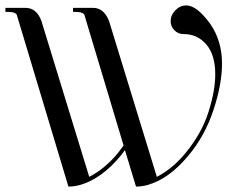

<svg xmlns="http://www.w3.org/2000/svg" viewBox="-40 -689 874 710"><path d="M649 -669Q688 -669 738 -600Q781 -537 781 -454Q781 -378 749.5 -282.5Q718 -187 657 -114Q586 -28 506 -5Q484 1 463 1L422 -134Q412 -120 407 -114Q336 -28 256 -5Q234 1 213 1L23 -631Q21 -645 -12 -645H-20V-660H54Q95 -660 113 -612L290 -35Q348 -65 396 -123Q410 -141 417 -151L273 -631Q271 -645 238 -645H230V-660H304Q344 -660 363 -612L540 -35Q598 -65 646 -123Q706 -196 731 -275Q756 -354 756 -414Q756 -486 723 -524.5Q690 -563 639 -563Q619 -563 605 -577Q591 -591 591 -611Q591 -633 608.5 -651Q626 -669 649 -669Z"/></svg>

Font: kawoszeh
Style: Medium
Weight: 500
Version: Version 000.030